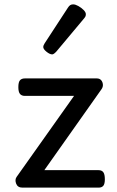

<svg xmlns="http://www.w3.org/2000/svg" viewBox="-20 -859 535 879"><path d="M83 0Q61 0 54 -18Q47 -36 56 -49L319 -420H94Q79 -420 71.5 -429Q64 -438 64 -460Q64 -483 71.5 -491.5Q79 -500 94 -500H423Q436 -500 443 -492Q450 -484 451 -472.5Q452 -461 445 -451L183 -80H431Q446 -80 453 -70.5Q460 -61 460 -38Q460 -17 453 -8.5Q446 0 431 0ZM219 -610Q208 -610 193 -622Q178 -634 178 -644Q178 -647 179 -650Q180 -653 184 -660L291 -824Q296 -832 301.5 -835.5Q307 -839 315 -839Q325 -839 338.5 -831.5Q352 -824 362.5 -813.5Q373 -803 373 -794Q373 -787 370.5 -782.5Q368 -778 361 -770L238 -623Q226 -610 219 -610Z"/></svg>

Font: Playwrite ES Deco
Style: Regular
Weight: 400
Designer: Veronika Burian, José Scaglione
Foundry: TypeTogether
Version: Version 1.002